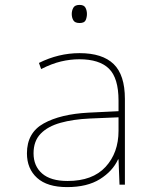

<svg xmlns="http://www.w3.org/2000/svg" viewBox="-20 -754 640 784"><path d="M254 10Q173 10 131.5 -27.5Q90 -65 90 -128Q90 -212 158.5 -250Q227 -288 341 -294L464 -300V-343Q464 -435 425 -473.5Q386 -512 304 -512Q267 -512 229 -503Q191 -494 148 -472L139 -497Q179 -517 220.5 -527Q262 -537 305 -537Q398 -537 444 -492.5Q490 -448 490 -350V0H468L464 -103H462Q440 -55 388 -22.5Q336 10 254 10ZM256 -15Q358 -15 411 -72.5Q464 -130 464 -220V-275L346 -270Q279 -267 227 -252.5Q175 -238 146 -208Q117 -178 117 -128Q117 -76 152 -45.5Q187 -15 256 -15ZM305 -660Q286 -660 279.5 -671Q273 -682 273 -697Q273 -711 279.5 -722.5Q286 -734 305 -734Q323 -734 329 -722.5Q335 -711 335 -697Q335 -684 330 -672Q325 -660 305 -660Z"/></svg>

Font: Noto Sans Mono Thin
Style: Regular
Weight: 100
Designer: Monotype Design Team
Foundry: Monotype Imaging Inc.
Version: Version 2.014